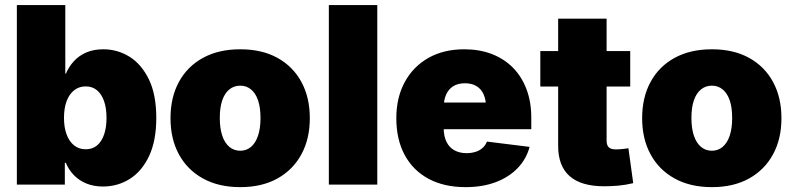

<svg xmlns="http://www.w3.org/2000/svg" viewBox="-20 -748 3215 778"><path d="M397 7.8Q359.4 7.8 329.6 -4.6Q299.8 -17.1 279.1 -38.6Q258.3 -60.1 246.6 -88.4H242.7V0H48.3V-727.5H244.6V-449.7H247.1Q258.8 -477.5 279.3 -500Q299.8 -522.5 329.6 -535.4Q359.4 -548.3 398.9 -548.3Q455.1 -548.3 503.7 -518.8Q552.2 -489.3 582.8 -427.5Q613.3 -365.7 613.3 -270Q613.3 -177.7 584.2 -116Q555.2 -54.2 506.1 -23.2Q457 7.8 397 7.8ZM327.1 -143.1Q354.5 -143.1 373 -158.4Q391.6 -173.8 401.6 -202.4Q411.6 -231 411.6 -270Q411.6 -310.1 401.6 -338.4Q391.6 -366.7 373 -382.3Q354.5 -397.9 327.1 -397.9Q300.3 -397.9 280.5 -382.3Q260.7 -366.7 250 -338.4Q239.3 -310.1 239.3 -270Q239.3 -231.4 250 -202.9Q260.7 -174.3 280.5 -158.7Q300.3 -143.1 327.1 -143.1Z M953.6 10.3Q865.7 10.3 802.2 -24.9Q738.8 -60.1 704.8 -122.8Q670.9 -185.5 670.9 -269Q670.9 -353 704.8 -415.8Q738.8 -478.5 802.2 -513.4Q865.7 -548.3 953.6 -548.3Q1041.5 -548.3 1104.5 -513.4Q1167.5 -478.5 1201.4 -415.8Q1235.4 -353 1235.4 -269Q1235.4 -185.5 1201.4 -122.8Q1167.5 -60.1 1104.5 -24.9Q1041.5 10.3 953.6 10.3ZM953.6 -137.2Q978.5 -137.2 997.1 -152.8Q1015.6 -168.5 1025.6 -198.2Q1035.6 -228 1035.6 -270Q1035.6 -312.5 1025.6 -341.6Q1015.6 -370.6 997.1 -385.7Q978.5 -400.9 953.6 -400.9Q928.2 -400.9 909.4 -385.7Q890.6 -370.6 880.6 -341.6Q870.6 -312.5 870.6 -270Q870.6 -228 880.6 -198.2Q890.6 -168.5 909.4 -152.8Q928.2 -137.2 953.6 -137.2Z M1508.8 -727.5V0H1312.5V-727.5Z M1866.2 10.3Q1779.8 10.3 1716.8 -23.4Q1653.8 -57.1 1619.9 -119.9Q1585.9 -182.6 1585.9 -269Q1585.9 -352.5 1620.1 -415.5Q1654.3 -478.5 1716.1 -513.4Q1777.8 -548.3 1861.3 -548.3Q1922.9 -548.3 1972.9 -529.1Q2022.9 -509.8 2058.6 -473.6Q2094.2 -437.5 2113.5 -386.2Q2132.8 -335 2132.8 -271V-224.6H1646V-332.5H2041.5L1949.7 -310.5Q1949.7 -342.8 1939.9 -365Q1930.2 -387.2 1911.1 -398.9Q1892.1 -410.6 1863.8 -410.6Q1835.9 -410.6 1816.9 -398.9Q1797.9 -387.2 1787.8 -365Q1777.8 -342.8 1777.8 -310.5V-231Q1777.8 -196.3 1789.3 -173.1Q1800.8 -149.9 1821.8 -138.7Q1842.8 -127.4 1870.6 -127.4Q1890.6 -127.4 1907.2 -132.8Q1923.8 -138.2 1935.5 -148.7Q1947.3 -159.2 1953.1 -174.3L2126 -152.8Q2112.8 -103.5 2077.6 -66.9Q2042.5 -30.3 1989 -10Q1935.5 10.3 1866.2 10.3Z M2533.7 -541V-397.5H2169.4V-541ZM2241.7 -672.4H2438V-177.7Q2438 -159.7 2446.8 -151.1Q2455.6 -142.6 2476.1 -142.6Q2485.8 -142.6 2503.2 -144.3Q2520.5 -146 2526.4 -147.5L2545.9 -5.9Q2515.6 1.5 2485.8 4.2Q2456.1 6.8 2428.2 6.8Q2335 6.8 2288.3 -34.2Q2241.7 -75.2 2241.7 -156.7Z M2864.7 10.3Q2776.9 10.3 2713.4 -24.9Q2649.9 -60.1 2616 -122.8Q2582 -185.5 2582 -269Q2582 -353 2616 -415.8Q2649.9 -478.5 2713.4 -513.4Q2776.9 -548.3 2864.7 -548.3Q2952.6 -548.3 3015.6 -513.4Q3078.6 -478.5 3112.5 -415.8Q3146.5 -353 3146.5 -269Q3146.5 -185.5 3112.5 -122.8Q3078.6 -60.1 3015.6 -24.9Q2952.6 10.3 2864.7 10.3ZM2864.7 -137.2Q2889.6 -137.2 2908.2 -152.8Q2926.8 -168.5 2936.8 -198.2Q2946.8 -228 2946.8 -270Q2946.8 -312.5 2936.8 -341.6Q2926.8 -370.6 2908.2 -385.7Q2889.6 -400.9 2864.7 -400.9Q2839.4 -400.9 2820.6 -385.7Q2801.8 -370.6 2791.7 -341.6Q2781.7 -312.5 2781.7 -270Q2781.7 -228 2791.7 -198.2Q2801.8 -168.5 2820.6 -152.8Q2839.4 -137.2 2864.7 -137.2Z"/></svg>

Font: Inter 17pt Black
Style: Regular
Weight: 900
Version: Version 4.001;git-66647c0bb